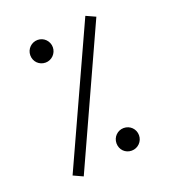

<svg xmlns="http://www.w3.org/2000/svg" viewBox="-121 -726 722 818"><g transform="rotate(-20 240.5 -316.5)"><path d="M75.7 -16.6 119.1 3.4 402.3 -617.7 359.4 -637.2ZM81.5 -559.1C81.5 -529.8 104 -507.8 132.8 -507.8C160.6 -507.8 183.6 -531.2 183.6 -559.1C183.6 -587.9 160.6 -610.4 132.8 -610.4C105 -610.4 81.5 -587.9 81.5 -559.1ZM298.3 -81.1C298.3 -51.8 320.3 -29.8 349.1 -29.8C377.9 -29.8 400.4 -53.2 400.4 -81.1C400.4 -109.9 377.9 -132.3 349.1 -132.3C321.3 -132.3 298.3 -109.9 298.3 -81.1Z"/></g></svg>

Font: Vazirmatn ExtraLight
Style: Regular
Weight: 200
Designer: Saber Rastikerdar
Foundry: Saber Rastikerdar
Version: Version 33.003